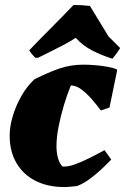

<svg xmlns="http://www.w3.org/2000/svg" viewBox="-20 -743 515 775"><path d="M239 12Q174 12 124.5 -12.5Q75 -37 47 -84Q19 -131 19 -196Q19 -231 31 -272.5Q43 -314 65.5 -354Q88 -394 119 -423Q175 -451 220 -466.5Q265 -482 317 -482Q337 -482 363 -480Q389 -478 413.5 -473.5Q438 -469 452 -463V-455L422 -309L387 -297Q371 -319 351 -342Q331 -365 310 -381Q289 -397 269 -398H266Q251 -362 238 -318.5Q225 -275 216.5 -232Q208 -189 208 -154Q208 -128 213.5 -106.5Q219 -85 232 -71Q253 -69 281 -79Q309 -89 341 -105Q373 -121 402 -137L429 -99Q413 -82 389.5 -60Q366 -38 340.5 -19.5Q315 -1 291 8Q278 9 265 10.5Q252 12 239 12ZM134 -510H122Q107 -525 98 -540Q142 -586 187.5 -631.5Q233 -677 277 -723Q294 -723 310.5 -722Q327 -721 343 -719L418 -596L465 -549Q453 -529 434 -506Q389 -520 351.5 -539.5Q314 -559 286 -590L282 -588Q267 -578 241 -564Q215 -550 186.5 -536Q158 -522 134 -510Z"/></svg>

Font: Labrada Black
Style: Italic
Weight: 900
Italic angle: -7°
Designer: Mercedes Jáuregui
Foundry: Omnibus-Type Team
Version: Version 1.000; ttfautohint (v1.8.4.7-5d5b)